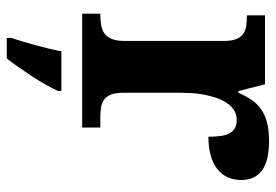

<svg xmlns="http://www.w3.org/2000/svg" viewBox="-143 -445 809 563"><g transform="rotate(90 261.5 -163.5)"><path d="M354 0H20V-53.2H22.9Q40 -53.2 54.2 -55.7Q68.4 -58.1 78.6 -65.7Q88.9 -73.2 94.5 -87.4Q100.1 -101.6 100.1 -125V-415Q100.1 -437 95 -450.4Q89.8 -463.9 80.3 -471.2Q70.8 -478.5 57.6 -480.7Q44.4 -482.9 27.8 -482.9H24.9V-536.1H227.1L247.1 -458H252Q261.7 -480.5 273.4 -497.3Q285.2 -514.2 301.5 -525.4Q317.9 -536.6 340.1 -542.2Q362.3 -547.9 393.1 -547.9Q452.1 -547.9 480 -527.1Q507.8 -506.3 507.8 -466.8Q507.8 -420.9 474.6 -395.5Q441.4 -370.1 380.9 -370.1Q380.9 -390.6 378.7 -406.2Q376.5 -421.9 370.8 -432.1Q365.2 -442.4 355.7 -447.8Q346.2 -453.1 332 -453.1Q314.5 -453.1 301.8 -444.3Q289.1 -435.5 280.3 -421.6Q271.5 -407.7 265.9 -390.1Q260.3 -372.6 257.1 -354.7Q253.9 -336.9 252.9 -320.8Q252 -304.7 252 -293V-120.1Q252 -98.1 257.3 -84.7Q262.7 -71.3 272 -64.5Q281.2 -57.6 294.2 -55.4Q307.1 -53.2 321.8 -53.2H354ZM91.3 208Q96.2 192.9 101.8 174.3Q107.4 155.8 112.8 136Q118.2 116.2 122.8 96.9Q127.4 77.6 130.4 61H246.6V70.8Q239.7 86.4 228.8 106Q217.8 125.5 204.6 145.8Q191.4 166 177.7 185.5Q164.1 205.1 151.4 221.2H91.3Z"/></g></svg>

Font: Droid Serif
Style: Bold
Weight: 700
Designer: Monotype Design team
Foundry: Monotype Imaging Inc.
Version: Version 1.03